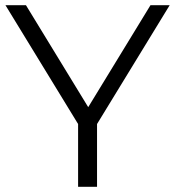

<svg xmlns="http://www.w3.org/2000/svg" viewBox="-20 -720 675 740"><path d="M354 -242V0H281V-242L1 -700H80L320 -307L560 -700H634Z"/></svg>

Font: CMG Sans
Style: Regular
Weight: 400
Designer: Julieta Ulanovsky
Foundry: Julieta Ulanovsky
Version: Version 7.200